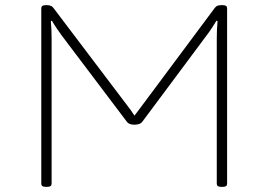

<svg xmlns="http://www.w3.org/2000/svg" viewBox="-20 -722 1040 744"><path d="M156 2Q140 2 140 -10V-690Q140 -702 156 -702H164Q170 -702 176.5 -699.5Q183 -697 188 -690L471 -316Q479 -306 486.5 -295.5Q494 -285 501 -274Q509 -285 517 -295Q525 -305 532 -315L812 -691Q817 -698 823.5 -700Q830 -702 836 -702H844Q860 -702 860 -690V-10Q860 2 844 2H836Q820 2 820 -10V-573Q820 -607 823 -640L819 -642Q810 -628 800.5 -613Q791 -598 780 -584L532 -251Q527 -244 519 -241.5Q511 -239 505 -239H497Q491 -239 483.5 -241.5Q476 -244 471 -251L218 -586Q208 -600 198.5 -614Q189 -628 181 -642L177 -640Q180 -607 180 -573V-10Q180 2 164 2Z"/></svg>

Font: Asap Expanded Thin
Style: Regular
Weight: 100
Width: 7
Designer: Pablo Cosgaya
Foundry: Omnibus-Type
Version: Version 3.001; ttfautohint (v1.8.4.7-5d5b)